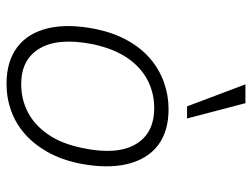

<svg xmlns="http://www.w3.org/2000/svg" viewBox="-114 -668 789 602"><g transform="rotate(90 281.0 -366.5)"><path d="M242 8Q172 8 127.5 -25.5Q83 -59 68 -122.5Q53 -186 71 -274Q83 -330 107 -372.5Q131 -415 164 -443Q197 -471 237.5 -485.5Q278 -500 322 -500Q392 -500 435.5 -466.5Q479 -433 494 -370Q509 -307 492 -220Q480 -163 456 -120.5Q432 -78 399.5 -49.5Q367 -21 327 -6.5Q287 8 242 8ZM243 -38Q291 -38 331.5 -59Q372 -80 401.5 -123Q431 -166 444 -232Q466 -338 432 -396.5Q398 -455 318 -455Q271 -455 230.5 -434Q190 -413 161 -370.5Q132 -328 118 -262Q97 -155 131 -96.5Q165 -38 243 -38ZM313 -558 244 -741H303L351 -558Z"/></g></svg>

Font: Nunito Sans 7pt SemiCondensed ExtraLight
Style: Italic
Weight: 250
Width: 4
Italic angle: -9°
Designer: Vernon Adams
Foundry: Vernon Adams
Version: Version 3.101;gftools[0.9.27]